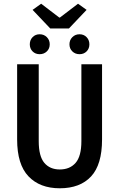

<svg xmlns="http://www.w3.org/2000/svg" viewBox="-20 -999 640 1031"><path d="M301 12Q194 12 133 -52Q72 -116 72 -250V-654H188V-241Q188 -160 218 -124.5Q248 -89 301 -89Q355 -89 386 -124.5Q417 -160 417 -241V-654H528V-250Q528 -115 469 -51.5Q410 12 301 12ZM193 -708Q170 -708 155 -723Q140 -738 140 -761Q140 -784 155 -799.5Q170 -815 193 -815Q216 -815 231.5 -799.5Q247 -784 247 -761Q247 -738 231.5 -723Q216 -708 193 -708ZM407 -708Q384 -708 368.5 -723Q353 -738 353 -761Q353 -784 368.5 -799.5Q384 -815 407 -815Q430 -815 445 -799.5Q460 -784 460 -761Q460 -738 445 -723Q430 -708 407 -708ZM250 -846 155 -946 201 -979 298 -905H302L399 -979L445 -946L350 -846Z"/></svg>

Font: Source Code Pro Semibold
Style: Regular
Weight: 600
Monospace: yes
Designer: Paul D. Hunt, Teo Tuominen
Foundry: Adobe Systems Incorporated
Version: Version 2.030;PS 1.000;hotconv 16.6.51;makeotf.lib2.5.65220